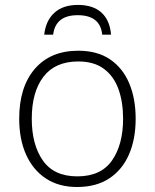

<svg xmlns="http://www.w3.org/2000/svg" viewBox="-20 -746 626 776"><path d="M528.3 -266.1Q528.3 -184.1 501.5 -122.1Q474.6 -60.1 421.9 -25.1Q369.1 9.8 291.5 9.8Q217.3 9.8 165 -24.9Q112.8 -59.6 85.2 -121.6Q57.6 -183.6 57.6 -266.1Q57.6 -394.5 120.8 -467.8Q184.1 -541 296.4 -541Q373.5 -541 425 -505.9Q476.6 -470.7 502.4 -408.9Q528.3 -347.2 528.3 -266.1ZM108.4 -266.1Q108.4 -161.1 153.3 -97.2Q198.2 -33.2 292.5 -33.2Q388.2 -33.2 432.9 -97.7Q477.5 -162.1 477.5 -266.1Q477.5 -333 459 -385.3Q440.4 -437.5 400.4 -467.5Q360.4 -497.6 295.9 -497.6Q203.1 -497.6 155.8 -436Q108.4 -374.5 108.4 -266.1ZM294.9 -726.1Q356.4 -726.1 390.4 -694.8Q424.3 -663.6 428.7 -606H393.1Q385.3 -684.6 293.9 -684.6Q204.6 -684.6 194.8 -606H158.7Q165 -662.6 199.7 -694.3Q234.4 -726.1 294.9 -726.1Z"/></svg>

Font: Open Sans Light
Style: Regular
Weight: 300
Designer: Monotype Design Team
Foundry: Monotype Imaging Inc.
Version: Version 3.000; ttfautohint (v1.8.4)